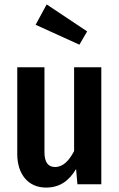

<svg xmlns="http://www.w3.org/2000/svg" viewBox="-20 -833 540 868"><path d="M191 -813 141 -721 339 -631 374 -691ZM438 -529H315V-150C293 -108 266 -78 229 -78C197 -78 181 -100 181 -145V-529H58V-137C58 -46 107 15 188 15C249 15 291 -14 324 -69L330 0H438Z"/></svg>

Font: Fira Sans Condensed Medium
Style: Regular
Weight: 500
Width: 3
Designer: Carrois Corporate & Edenspiekermann AG
Foundry: Carrois Corporate GbR & Edenspiekermann AG
Version: Version 4.202;PS 004.202;hotconv 1.0.88;makeotf.lib2.5.64775